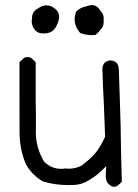

<svg xmlns="http://www.w3.org/2000/svg" viewBox="-20 -719 540 751"><path d="M56.2 -325.2Q56.2 -260.7 56.6 -197.3Q57.1 -133.8 81.5 -76.2Q106.4 -32.7 148.9 -8.8Q196.8 4.9 246.6 4.9Q253.9 4.9 269 4.4Q298.8 3.4 324.7 -12.2Q345.7 -24.4 359.1 -35.4Q372.6 -46.4 379.9 -53.7L395.5 -69.3Q393.6 -41 393.6 -35.2Q393.6 -8.8 403.8 -0.5L404.3 0Q416 11.7 426.3 11.7Q436.5 11.7 447.3 1L456.5 -8.3Q454.6 -63 453.6 -118.2Q452.6 -224.6 448.7 -330.6L444.8 -447.8Q443.8 -465.3 435.8 -473.4Q427.7 -481.4 412.1 -482.9Q397.5 -481.4 389.6 -473.6Q382.3 -466.3 380.4 -452.6Q382.3 -381.8 386.2 -313Q388.2 -249.5 391.1 -184.1Q369.6 -138.2 349.6 -116.2Q332.5 -96.7 299.3 -71.3Q275.4 -59.1 249.5 -59.1Q242.7 -59.1 235.4 -60.1Q227.1 -58.6 219.2 -58.6Q181.2 -58.6 153.3 -85.9L152.8 -86.4Q120.1 -140.6 120.1 -202.6Q120.1 -205.6 120.4 -220.2Q120.6 -234.9 120.6 -265.4Q120.6 -295.9 119.6 -329.6V-330.1V-475.6Q110.4 -483.9 108.9 -485.8Q101.1 -495.6 89.8 -495.6Q89.4 -495.6 87.9 -495.6Q86.4 -495.6 83.7 -495.6Q81.1 -495.6 77.1 -494.1Q71.8 -492.2 66.9 -485.4Q60.5 -480.5 56.2 -476.1ZM272 -643.6Q272 -614.7 293.9 -589.8Q316.4 -581.5 339.4 -581.5Q346.2 -581.5 352.5 -582Q363.8 -589.8 372.6 -602.1Q385.7 -615.2 385.7 -632.8Q385.7 -635.7 385.3 -639.6Q385.7 -643.6 385.7 -648.7Q385.7 -653.8 383.1 -661.4Q380.4 -668.9 372.1 -677.7Q368.2 -684.6 363.8 -688.5Q353.5 -699.2 339.4 -699.2Q330.1 -699.2 317.9 -694.3Q293 -689.9 276.9 -672.4Q272 -657.7 272 -643.6ZM105 -646.5V-645.5Q104 -640.1 104 -635.3Q104 -624.5 108.9 -613.8Q113.3 -605 119.1 -599.1Q129.9 -588.4 147.5 -588.4H153.3Q189.5 -588.4 203.1 -622.6Q211.4 -639.6 211.4 -653.3Q211.4 -679.2 180.2 -694.3Q170.9 -698.2 161.6 -698.2Q145.5 -698.2 130.4 -687Q113.3 -678.7 107.9 -664.1Q105 -656.7 105 -646.5Z"/></svg>

Font: NaikaiFont
Style: Light
Weight: 300
Version: Version 1.89